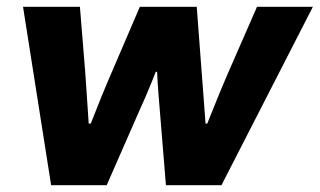

<svg xmlns="http://www.w3.org/2000/svg" viewBox="-20 -547 944 567"><path d="M131 0H295L392 -221C408 -256 429 -306 440 -335H444C445 -305 449 -254 452 -220L470 0H634L904 -527H739L652 -328C635 -289 608 -222 592 -182H587C584 -227 578 -299 576 -328L561 -527H393L308 -329C293 -295 265 -226 248 -182H242C239 -222 235 -290 232 -330L216 -527H48Z"/></svg>

Font: Archivo ExtraBold
Style: Italic
Weight: 800
Italic angle: -10°
Designer: Hector Gatti
Foundry: Omnibus-Type
Version: Version 2.001